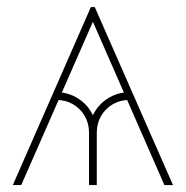

<svg xmlns="http://www.w3.org/2000/svg" viewBox="-20 -536 538 556"><path d="M243.2 -486.3 245.1 -515.6H254.4L481 0H456.1ZM237.8 -152.3Q237.8 -178.7 225.3 -200.2Q212.9 -221.7 191.4 -234.1Q169.9 -246.6 143.6 -246.6V-269Q177.7 -269 206.3 -250.7Q234.9 -232.4 249 -202.1Q263.2 -232.4 291.7 -250.7Q320.3 -269 354.5 -269V-246.6Q328.1 -246.6 306.6 -234.1Q285.2 -221.7 272.7 -200.2Q260.3 -178.7 260.3 -152.3V0H237.8ZM243.2 -515.6H252.9L254.9 -486.3L41.5 0H17.1Z"/></svg>

Font: Intratopia Thin
Style: Regular
Weight: 100
Designer: Rasmus Andersson
Foundry: rsms
Version: Version 3.000;Glyphs 3.2.3 (3260)